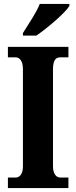

<svg xmlns="http://www.w3.org/2000/svg" viewBox="-20 -951 384 971"><path d="M96 -784V-771H164C221 -810 310 -886 331 -921V-931H181C164 -886 122 -827 96 -784ZM20 0H326V-53H285C266 -53 248 -70 248 -110V-600C248 -647 262 -661 285 -661H326V-714H20V-661H59C76 -661 96 -647 96 -601V-109C96 -67 76 -53 59 -53H20Z"/></svg>

Font: Noto Serif Hebrew ExtraCondensed ExtraBold
Style: Regular
Weight: 800
Width: 2
Designer: Monotype Design Team
Foundry: Monotype Imaging Inc.
Version: Version 2.004